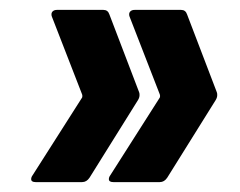

<svg xmlns="http://www.w3.org/2000/svg" viewBox="-20 -475 485 388"><path d="M43 -113Q43 -117 46 -121L146 -278Q147 -281 146 -284L85 -441Q84 -443 84 -446Q84 -450 87 -452.5Q90 -455 95 -455H189Q198 -455 201 -446L261 -289Q262 -287 262 -283Q262 -278 259 -273L161 -116Q155 -107 146 -107H52Q43 -107 43 -113ZM200 -113Q200 -117 203 -121L303 -278Q304 -281 303 -284L242 -441Q241 -443 241 -446Q241 -450 244 -452.5Q247 -455 252 -455H346Q355 -455 358 -446L418 -289Q419 -287 419 -283Q419 -278 416 -273L318 -116Q312 -107 303 -107H209Q200 -107 200 -113Z"/></svg>

Font: Barlow Condensed
Style: Bold Italic
Weight: 700
Width: 3
Italic angle: -7°
Designer: Jeremy Tribby
Foundry: Tribby Type
Version: Version 1.408